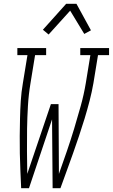

<svg xmlns="http://www.w3.org/2000/svg" viewBox="-20 -987 592 1007"><path d="M91 0Q89 -45 87 -91Q85 -137 84 -182.5Q83 -228 83.5 -274Q84 -320 85 -366Q86 -412 89 -458.5Q92 -505 100 -551L124 -698H71V-735H222V-698H164L140 -551Q130 -491 126.5 -431.5Q123 -372 122 -312.5Q121 -253 121.5 -193.5Q122 -134 123 -75L247 -441H287L289 -75Q310 -134 330.5 -193.5Q351 -253 369 -312.5Q387 -372 403.5 -431.5Q420 -491 430 -551L454 -698H401V-735H552V-698H494L470 -551Q462 -505 450 -458.5Q438 -412 424 -366Q410 -320 394.5 -274Q379 -228 363 -182.5Q347 -137 330 -91Q313 -45 297 0H256L253 -361L132 0ZM235 -806 205 -831 327 -967H381L457 -828L422 -809L348 -931Z"/></svg>

Font: Iosevka Curly Slab Extralight
Style: Italic
Weight: 200
Italic angle: -9°
Monospace: yes
Designer: Belleve Invis
Foundry: Belleve Invis
Version: Version 22.1.2; ttfautohint (v1.8.4)